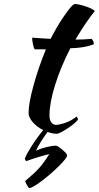

<svg xmlns="http://www.w3.org/2000/svg" viewBox="-20 -633 501 974"><path d="M212.9 -382.8H155.8Q151.4 -388.7 147.2 -408.4Q143.1 -428.2 143.1 -441.9Q157.2 -440.9 189.5 -438.7Q221.7 -436.5 236.8 -436Q266.6 -495.1 303.5 -549.3Q340.3 -603.5 356.9 -612.8Q377.9 -612.8 414.6 -600.6Q451.2 -588.4 460.9 -577.1Q414.1 -519 362.8 -432.1Q407.7 -432.1 444.8 -436Q456.1 -424.8 456.1 -408.2Q407.2 -389.6 336.9 -388.2Q287.6 -292.5 259.3 -201.2Q231 -109.9 231 -47.9Q231 -3.4 264.2 1Q323.7 -6.3 369.1 -42Q374.5 -33.2 376 -26.9Q364.7 -9.8 324.2 17.3Q283.7 44.4 267.1 45.9Q242.2 44.4 221.2 36.1Q176.8 97.2 163.1 131.8Q181.6 122.1 212.9 114Q244.1 106 263.2 106Q272.5 106 296.6 126.7Q320.8 147.5 320.8 154.8Q320.8 167.5 279.8 208.5Q238.8 249.5 191.4 285.2Q144 320.8 128.9 320.8Q125.5 320.8 116.7 305.9Q107.9 291 107.9 285.2Q154.8 246.1 179.2 218.8Q203.6 191.4 230 148.9Q213.9 151.9 176.3 163.3Q138.7 174.8 113.8 184.1Q108.4 181.2 106 171.9Q112.3 152.3 139.9 108.9Q167.5 65.4 199.2 26.9Q167 10.7 146 -13.4Q125 -37.6 125 -60.1Q125 -108.4 149.9 -199.2Q174.8 -290 212.9 -382.8Z"/></svg>

Font: Kaushan Script
Style: Regular
Weight: 400
Designer: Pablo Impallari
Foundry: Pablo Impallari
Version: Version 1.002